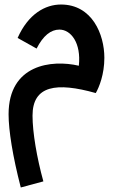

<svg xmlns="http://www.w3.org/2000/svg" viewBox="-20 -439 516 850"><path d="M72 391 172 364C143 259 124 147 124 73C124 -61 230 -76 404 -27C419 -53 442 -110 442 -183C442 -287 388 -419 250 -419C180 -419 105 -377 58 -271L142 -224C171 -281 205 -308 243 -308C294 -308 340 -249 329 -148C209 -176 18 -154 18 67C18 138 36 252 72 391Z"/></svg>

Font: Noto Sans Arabic Cond SemBd
Style: Regular
Weight: 600
Width: 3
Designer: Monotype Design Team, Nadine Chahine, Nizar Qandah and Khaled Hosny
Foundry: Monotype Imaging Inc.
Version: Version 2.012